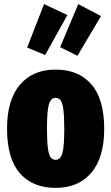

<svg xmlns="http://www.w3.org/2000/svg" viewBox="-20 -892 540 932"><path d="M193.8 -872.1 307.1 -818.8 199.2 -625 111.8 -661.1ZM359.9 -872.1 470.2 -814 356 -621.1 272 -663.1ZM485.8 -266.1Q485.8 -127 423.3 -53.5Q360.8 20 250 20Q138.7 20 76.4 -51Q14.2 -122.1 14.2 -268.1Q14.2 -407.2 76.7 -480.7Q139.2 -554.2 250 -554.2Q360.8 -554.2 423.3 -482.9Q485.8 -411.6 485.8 -266.1ZM250 -417Q226.6 -417 217.3 -384.8Q208 -352.5 208 -268.1Q208 -208 212.2 -175Q216.3 -142.1 225.1 -129.2Q233.9 -116.2 250 -116.2Q273.4 -116.2 282.7 -148.4Q292 -180.7 292 -266.1Q292 -325.7 287.8 -358.4Q283.7 -391.1 274.9 -404.1Q266.1 -417 250 -417Z"/></svg>

Font: Fira Sans Compressed Heavy
Style: Regular
Weight: 900
Width: 1
Designer: Carrois Corporate & Edenspiekermann AG
Foundry: Carrois Corporate GbR & Edenspiekermann AG
Version: Version 4.203;PS 004.203;hotconv 1.0.88;makeotf.lib2.5.64775